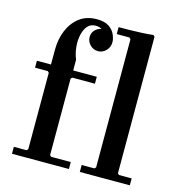

<svg xmlns="http://www.w3.org/2000/svg" viewBox="-109 -838 880 935"><g transform="rotate(15 331.0 -370.0)"><path d="M106 -465V-544Q106 -597 124.5 -641.5Q143 -686 178.5 -713Q214 -740 266 -740Q305 -740 327 -725Q349 -710 358 -689Q367 -668 367 -651Q367 -626 350 -608.5Q333 -591 310 -591Q286 -591 269.5 -608Q253 -625 253 -648Q253 -671 270 -686Q287 -701 310 -701Q325 -701 334.5 -693.5Q344 -686 348.5 -674.5Q353 -663 353 -651H323Q323 -663 317.5 -676.5Q312 -690 300 -699Q288 -708 268 -708Q242 -708 227 -690Q212 -672 206 -644Q200 -616 203 -584Q206 -552 218 -523V-465ZM35 0V-35H99L106 -42H216L223 -35H322V0ZM106 0V-427L99 -434H223L216 -427V0ZM377 0V-35H441L448 -42H558L565 -35H629V0ZM35 -434V-469H337V-434ZM448 -20V-708H558V-20ZM448 -688 441 -695H377V-730Q403 -730 434 -730.5Q465 -731 495 -732.5Q525 -734 551 -737L558 -730V-695Z"/></g></svg>

Font: Brygada 1918 SemiBold
Style: Regular
Weight: 600
Designer: Mateusz Machalski | Borys Kosmynka | Przemek Hoffer
Foundry: NIEPODLEGLA 2018
Version: Version 3.006